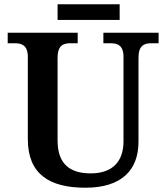

<svg xmlns="http://www.w3.org/2000/svg" viewBox="-20 -867 777 897"><path d="M249 -774H539V-847H249ZM379 10C548 10 627 -72 627 -205V-597C627 -656 655 -665 688 -665H721V-714H463V-665H495C529 -665 557 -656 557 -601V-207C557 -109 502 -57 404 -57C311 -57 249 -97 249 -210V-597C249 -656 277 -665 310 -665H343V-714H16V-665H49C81 -665 110 -656 110 -601V-217C110 -54 210 10 379 10Z"/></svg>

Font: Noto Serif Oriya SemiBold
Style: Regular
Weight: 600
Designer: David Williams
Foundry: Google LLC, David Williams
Version: Version 1.051